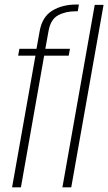

<svg xmlns="http://www.w3.org/2000/svg" viewBox="-20 -806 466 826"><path d="M32 0H70L170 -566.5H275.5L281 -596H175L189 -673.5Q198 -723 230 -740.2Q262 -757.5 306 -757.5H314.5L319.5 -786.5H308.5Q248 -786.5 205 -760.2Q162 -734 151 -674L137 -596H63.5L58 -566.5H132.5ZM248.5 0H286.5L425.5 -785H387.5Z"/></svg>

Font: Anybody Condensed ExtraLight
Style: Italic
Weight: 250
Width: 3
Italic angle: -10°
Version: Version 1.113;gftools[0.9.25]